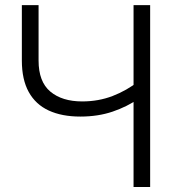

<svg xmlns="http://www.w3.org/2000/svg" viewBox="-20 -748 701 768"><path d="M301.3 -281.7Q227.5 -281.7 175 -305.9Q122.6 -330.1 95 -379.9Q67.4 -429.7 67.4 -505.9V-727.5H134.3V-505.9Q134.3 -420.9 181.4 -381.6Q228.5 -342.3 308.6 -342.3Q374 -342.3 430.4 -364Q486.8 -385.7 535.6 -423.8V-354Q488.8 -321.3 430.4 -301.5Q372.1 -281.7 301.3 -281.7ZM514.2 0V-727.5H580.6V0Z"/></svg>

Font: Inter 28pt Light
Style: Regular
Weight: 300
Designer: Rasmus Andersson
Foundry: rsms
Version: Version 4.001;git-66647c0bb